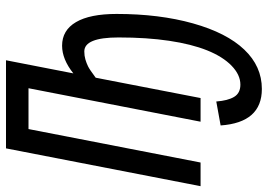

<svg xmlns="http://www.w3.org/2000/svg" viewBox="-158 -551 906 650"><g transform="rotate(-90 295.0 -226.0)"><path d="M-10.3 0 117.7 -658.7H416L371.6 -430.7Q419.4 -468.8 465.3 -468.8Q517.6 -468.8 545.2 -421.6Q572.8 -374.5 572.8 -284.2Q572.8 -139.6 540.8 -25.6Q508.8 88.4 452.1 147.9Q395.5 207.5 318.8 207.5Q205.1 207.5 195.3 67.9L276.4 53.2Q279.3 92.3 292 113.5Q304.7 134.8 333.5 134.8Q366.7 134.8 397.5 105Q428.2 75.2 449.5 22.2Q470.7 -30.8 481.9 -106.2Q493.2 -181.6 493.2 -277.8Q493.2 -393.6 445.8 -393.6Q431.2 -393.6 418.7 -389.9Q406.2 -386.2 395.3 -380.9Q384.3 -375.5 356.9 -355L288.1 0H208L321.3 -582.5H183.1L69.8 0Z"/></g></svg>

Font: Cousine
Style: Italic
Weight: 400
Italic angle: -12°
Monospace: yes
Designer: Steve Matteson
Foundry: Monotype Imaging Inc.
Version: Version 1.21